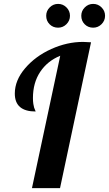

<svg xmlns="http://www.w3.org/2000/svg" viewBox="-20 -965 559 985"><path d="M447 -748 288 0H144L289 -679Q223 -652 186 -596Q149 -540 149 -462Q149 -445 151 -432Q153 -419 155 -413Q157 -407 160 -400.5Q163 -394 163 -393Q56 -393 56 -485Q56 -553 109 -615Q162 -677 243 -713.5Q324 -750 406 -750Q421 -750 447 -748ZM397 -884Q397 -909 415 -927Q433 -945 458 -945Q483 -945 501 -927Q519 -909 519 -884Q519 -859 501 -841Q483 -823 458 -823Q432 -823 414.5 -840.5Q397 -858 397 -884ZM217 -884Q217 -909 235 -927Q253 -945 278 -945Q303 -945 321 -927Q339 -909 339 -884Q339 -859 321 -841Q303 -823 278 -823Q252 -823 234.5 -840.5Q217 -858 217 -884Z"/></svg>

Font: Lobster Two
Style: Bold Italic
Weight: 700
Designer: Pablo Impallari
Foundry: Pablo Impallari. www.impallari.com
Version: Version 2.000